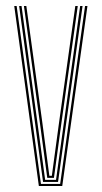

<svg xmlns="http://www.w3.org/2000/svg" viewBox="-20 -620 339 640"><path d="M109.5 0 27.5 -600H35.5L116.5 -6.8H180.5L263.5 -600H271.5L187.5 0ZM123.5 -13.5 97.2 -207.2 43.8 -600H51.8L105 -209.5L130.5 -20.5H166.8L192.5 -208L247.2 -600H255.2L200 -205.2L173.5 -13.5ZM137.5 -27.2 112.8 -211.8 59.8 -600H67.8L120.8 -213.8L144.5 -34H152.8L177 -212.8L231 -600H239.2L184.8 -210.8L159.8 -27.2Z"/></svg>

Font: Big Shoulders Inline Text SC Thin
Style: Regular
Weight: 100
Designer: Patric King
Foundry: XO Type Co
Version: Version 2.002